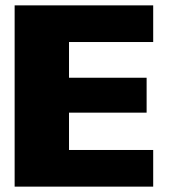

<svg xmlns="http://www.w3.org/2000/svg" viewBox="-20 -695 633 715"><path d="M34.5 0H550.5V-136.5H237V-275.5H526V-405.5H237V-538.5H550.5V-675H34.5Z"/></svg>

Font: Anybody Thin ExtraBold
Style: Regular
Weight: 800
Version: Version 1.113;gftools[0.9.25]